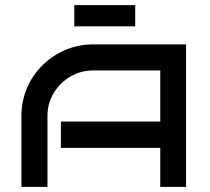

<svg xmlns="http://www.w3.org/2000/svg" viewBox="-20 -724 813 744"><path d="M701 0H601V-151H216V-253H601V-451H341Q292 -451 252 -427Q212 -403 188 -363.5Q164 -324 164 -275V0H63V-275Q63 -332 84.5 -382.5Q106 -433 144.5 -471Q183 -509 233.5 -530.5Q284 -552 341 -552H701ZM268 -622V-704H504V-622Z"/></svg>

Font: Bruno Ace SC
Style: Regular
Weight: 400
Version: Version 1.100; ttfautohint (v1.8.4.7-5d5b);gftools[0.9.27]